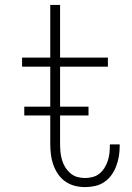

<svg xmlns="http://www.w3.org/2000/svg" viewBox="-20 -755 540 783"><path d="M327 8Q305 8 284 2.5Q263 -3 245.5 -15.5Q228 -28 216 -46Q204 -64 197 -84Q190 -104 187.5 -125.5Q185 -147 185 -169V-483H70V-520H185V-735H225V-520H420V-483H225V-169Q225 -152 226.5 -136Q228 -120 232.5 -104Q237 -88 245.5 -74Q254 -60 266.5 -49Q279 -38 294.5 -33.5Q310 -29 327 -29Q342 -29 357.5 -33Q373 -37 385 -46.5Q397 -56 405.5 -69.5Q414 -83 419 -97.5Q424 -112 426 -127.5Q428 -143 428 -159V-166H468V-157Q468 -136 464.5 -116Q461 -96 453.5 -76.5Q446 -57 434 -40.5Q422 -24 405 -12.5Q388 -1 367.5 3.5Q347 8 327 8ZM79 -284V-320H341V-284Z"/></svg>

Font: Iosevka SS18 Extralight
Style: Regular
Weight: 200
Monospace: yes
Designer: Belleve Invis
Foundry: Belleve Invis
Version: Version 25.1.1; ttfautohint (v1.8.4)